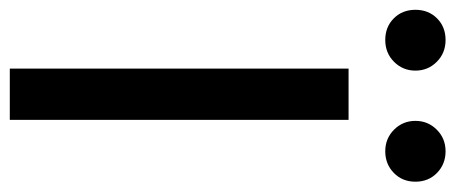

<svg xmlns="http://www.w3.org/2000/svg" viewBox="-318 -624 907 382"><g transform="rotate(90 135.0 -433.5)"><path d="M67.5 -849.5Q85 -832 85 -807Q85 -782 67.5 -764.5Q50 -747 24 -747Q-2 -747 -19 -764Q-36 -781 -36 -807Q-36 -833 -19 -850Q-2 -867 24 -867Q50 -867 67.5 -849.5ZM288.5 -850Q306 -833 306 -807Q306 -781 288.5 -764Q271 -747 245.5 -747Q220 -747 202.5 -764.5Q185 -782 185 -807Q185 -832 202.5 -849.5Q220 -867 245.5 -867Q271 -867 288.5 -850ZM183 0H81V-674H183Z"/></g></svg>

Font: Hind Jalandhar Medium
Style: Regular
Weight: 500
Designer: Namrata Goyal
Foundry: Indian Type Foundry
Version: Version 0.702;PS 1.0;hotconv 1.0.81;makeotf.lib2.5.63406